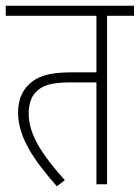

<svg xmlns="http://www.w3.org/2000/svg" viewBox="-20 -642 487 669"><path d="M353 -587H447V-622H0V-587H316V-390H230C145 -390 109 -374 83 -350C53 -323 43 -286 43 -250C43 -161 101 -81 178 7L206 -14C122 -108 80 -176 80 -247C80 -281 90 -305 103 -319C126 -345 158 -355 230 -355H316V0H353Z"/></svg>

Font: Noto Sans Devanagari UI Condensed ExtraLight
Style: Regular
Weight: 200
Width: 3
Designer: Jelle Bosma - Monotype Design Team
Foundry: Monotype Imaging Inc.
Version: Version 2.004